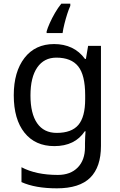

<svg xmlns="http://www.w3.org/2000/svg" viewBox="-20 -786 655 1046"><path d="M275 -546Q328 -546 370.5 -526Q413 -506 443 -465H448L460 -536H530V9Q530 124 471.5 182Q413 240 290 240Q172 240 97 206V125Q176 167 295 167Q364 167 403.5 126.5Q443 86 443 16V-5Q443 -17 444 -39.5Q445 -62 446 -71H442Q388 10 276 10Q172 10 113.5 -63Q55 -136 55 -267Q55 -395 113.5 -470.5Q172 -546 275 -546ZM287 -472Q220 -472 183 -418.5Q146 -365 146 -266Q146 -167 182.5 -114.5Q219 -62 289 -62Q370 -62 407 -105.5Q444 -149 444 -246V-267Q444 -377 406 -424.5Q368 -472 287 -472ZM363 -754Q355 -737 346.5 -710.5Q338 -684 331 -656Q324 -628 321 -606H234V-615Q239 -633 251 -660Q263 -687 279.5 -715.5Q296 -744 314 -766H363Z"/></svg>

Font: Noto Sans Takri
Style: Regular
Weight: 400
Designer: Monotype Design Team
Foundry: Monotype Imaging Inc.
Version: Version 2.003; ttfautohint (v1.8.4.7-5d5b)